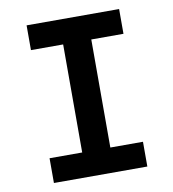

<svg xmlns="http://www.w3.org/2000/svg" viewBox="-79 -770 759 840"><g transform="rotate(-10 300.0 -350.0)"><path d="M93 0H508V-110H363V-590H506V-700H95V-590H238V-110H93Z"/></g></svg>

Font: CommitMonoV143 ExtLt
Style: Regular
Weight: 200
Monospace: yes
Designer: Eigil Nikolajsen
Foundry: Eigil Nikolajsen
Version: Version 1.143